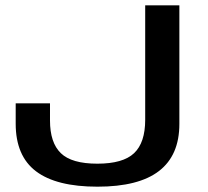

<svg xmlns="http://www.w3.org/2000/svg" viewBox="-20 -695 782 722"><path d="M346.5 7Q192 7 115.5 -50.8Q39 -108.5 39 -230V-306.5H168V-242Q168 -158.5 208.8 -119Q249.5 -79.5 346 -79.5Q442.5 -79.5 484.2 -119Q526 -158.5 526 -244.5V-675H654.5V-229Q654.5 -111 578 -52Q501.5 7 346.5 7Z"/></svg>

Font: Anybody ExtraExpanded Medium
Style: Regular
Weight: 500
Width: 8
Designer: Tyler Finck
Foundry: Etcetera Type Company
Version: Version 1.010; ttfautohint (v1.8.3) -l 8 -r 50 -G 200 -x 14 